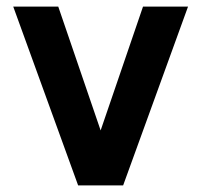

<svg xmlns="http://www.w3.org/2000/svg" viewBox="-20 -560 608 580"><path d="M216 0 20 -540H156L284 -166L412 -540H548L352 0Z"/></svg>

Font: Manrope ExtraLight ExtraBold
Style: Regular
Weight: 800
Version: Version 4.504